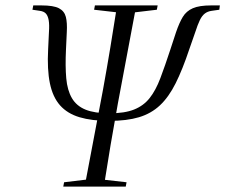

<svg xmlns="http://www.w3.org/2000/svg" viewBox="-20 -690 833 710"><path d="M384 -243Q319 -243 274 -256.5Q229 -270 202 -300.5Q175 -331 164.5 -382Q154 -433 158 -508L161 -571Q163 -599 160 -615.5Q157 -632 149.5 -640Q142 -648 127 -650L100 -654L103 -670H133Q178 -670 198 -659.5Q218 -649 223.5 -627.5Q229 -606 227 -571L224 -507Q221 -445 225 -400.5Q229 -356 246 -327Q263 -298 296.5 -284.5Q330 -271 385 -271ZM384 -243 385 -271Q441 -271 476 -285Q511 -299 533.5 -327.5Q556 -356 573 -401Q590 -446 610 -507L631 -571Q643 -606 656 -627.5Q669 -649 693 -659.5Q717 -670 761 -670H793L791 -654L763 -650Q748 -648 737.5 -640Q727 -632 719 -615.5Q711 -599 702 -571L680 -508Q655 -433 629.5 -382Q604 -331 571.5 -300.5Q539 -270 494 -256.5Q449 -243 384 -243ZM214 0 217 -16 317 -28H342L448 -16L445 0ZM293 0 361 -359Q375 -436 388 -514.5Q401 -593 413 -670H484L416 -308Q402 -231 389 -154Q376 -77 364 0ZM328 -654 331 -670H563L560 -654L459 -642H433Z"/></svg>

Font: Source Serif 4 60pt
Style: Italic
Weight: 400
Italic angle: -12°
Version: Version 4.004;hotconv 1.0.116;makeotfexe 2.5.65601